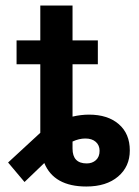

<svg xmlns="http://www.w3.org/2000/svg" viewBox="-20 -677 513 707"><path d="M340.3 -440.4H247.1V-247.6Q278.3 -254.9 307.6 -254.9Q377 -254.9 417.5 -219.7Q458 -184.6 458 -123Q458 -63.5 414.8 -26.9Q371.6 9.8 297.9 9.8Q178.7 9.8 143.1 -76.7L70.3 -6.8L9.8 -78.6L128.4 -188V-440.4H41V-528.3H128.4V-656.7H247.1V-528.3H340.3ZM294.4 -167Q271 -167 247.1 -155.8V-129.9Q247.1 -75.2 299.3 -75.2Q319.8 -75.2 333.3 -87.4Q346.7 -99.6 346.7 -121.6Q346.7 -142.1 332.8 -154.5Q318.8 -167 294.4 -167Z"/></svg>

Font: Roboto Medium
Style: Regular
Weight: 500
Designer: Google
Version: Version 2.134; 2016; ttfautohint (v1.6)